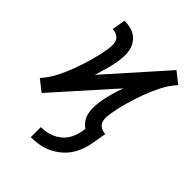

<svg xmlns="http://www.w3.org/2000/svg" viewBox="-229 -641 943 943"><g transform="rotate(45 242.5 -169.5)"><path d="M159 200V130Q177 130 195 127Q213 124 230.5 116.5Q248 109 263.5 97Q279 85 290 69Q301 53 307.5 35.5Q314 18 317 0L320 -19Q303 -29 292 -46Q281 -63 276.5 -83Q272 -103 273 -124.5Q274 -146 277 -167Q283 -199 291.5 -230Q300 -261 311 -291L43 9L14 -14L-15 -37Q16 -72 37 -113.5Q58 -155 73 -197Q88 -239 100.5 -282Q113 -325 120 -369Q123 -385 123.5 -401.5Q124 -418 118 -431.5Q112 -445 98 -452.5Q84 -460 68 -460L80 -530Q101 -530 121 -525.5Q141 -521 157 -510Q173 -499 184 -482Q195 -465 199 -445.5Q203 -426 202 -405Q201 -384 198 -363Q192 -331 183.5 -300.5Q175 -270 165 -239L432 -539L461 -516L490 -493Q459 -458 438 -416.5Q417 -375 402 -333Q387 -291 374.5 -248Q362 -205 355 -161Q352 -145 351.5 -128.5Q351 -112 357 -98.5Q363 -85 377 -77.5Q391 -70 407 -70L395 0Q391 27 381.5 54Q372 81 356 105Q340 129 317 148Q294 167 267.5 179Q241 191 213.5 195.5Q186 200 159 200Z"/></g></svg>

Font: Iosevka Slab
Style: Italic
Weight: 400
Italic angle: -9°
Monospace: yes
Designer: Belleve Invis
Foundry: Belleve Invis
Version: Version 11.1.0; ttfautohint (v1.8.3)